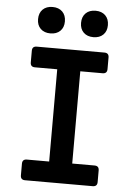

<svg xmlns="http://www.w3.org/2000/svg" viewBox="-62 -999 724 1045"><g transform="rotate(5 300.0 -476.5)"><path d="M115.1 0Q90.4 0 90.4 -24.7V-88.3Q90.4 -113 115.1 -113H237V-617H115.1Q90.4 -617 90.4 -641.7V-705.3Q90.4 -730 115.1 -730H484.9Q509.6 -730 509.6 -705.3V-641.7Q509.6 -617 484.9 -617H363V-113H484.9Q509.6 -113 509.6 -88.3V-24.7Q509.6 0 484.9 0ZM417.4 -808.2Q383.8 -808.2 363.9 -827.6Q344.1 -847 344.1 -880Q344.1 -913.5 363.9 -933.1Q383.8 -952.6 417.4 -952.6Q451.1 -952.6 471 -933.1Q490.8 -913.5 490.8 -880Q490.8 -847 471 -827.6Q451.1 -808.2 417.4 -808.2ZM182.6 -808.2Q148.9 -808.2 129 -827.6Q109.2 -847 109.2 -880Q109.2 -913.5 129 -933.1Q148.9 -952.6 182.6 -952.6Q216.2 -952.6 236.1 -933.1Q255.9 -913.5 255.9 -880Q255.9 -847 236.1 -827.6Q216.2 -808.2 182.6 -808.2Z"/></g></svg>

Font: Pitagon Sans Mono
Style: Regular
Weight: 400
Monospace: yes
Designer: Travis Tran
Foundry: Pitagon
Version: Version 1.001;gftools[0.9.26]